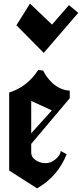

<svg xmlns="http://www.w3.org/2000/svg" viewBox="-20 -1036 453 1063"><path d="M413.1 -964.8 361.8 -1007.8 268.1 -899.9 146 -1016.1 70.8 -896 222.2 -743.2ZM30.8 -91.8V-523.9Q130.4 -554.2 191.9 -648.9L219.2 -645Q227.5 -627 240.5 -609.4Q253.4 -591.8 271.5 -575Q289.6 -558.1 314.2 -546.9Q338.9 -535.6 366.2 -534.2V-492.2L152.8 -239.3V-192.9Q152.8 -165 178.7 -148.4Q204.6 -131.8 235.8 -132.8Q264.2 -133.3 290 -156.5Q315.9 -179.7 315.9 -200.2L349.1 -182.1Q298.8 -57.6 185.1 6.8ZM152.8 -297.9 267.1 -424.8 152.8 -477.1Z"/></svg>

Font: KJV1611
Style: Regular
Weight: 400
Version: Version 3.6.1